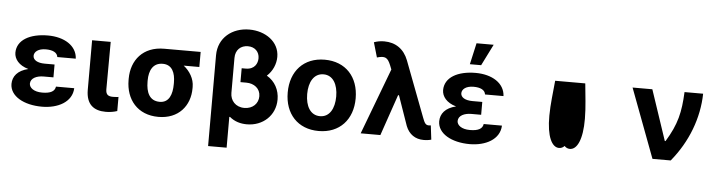

<svg xmlns="http://www.w3.org/2000/svg" viewBox="-54 -1046 5629 1511"><g transform="rotate(5 2760.0 -291.0)"><path d="M362.9 -285.9V-329.5H285.5C226.9 -329.5 192.8 -350.9 192.5 -383.5C192.8 -414.8 224.1 -442.5 284.4 -442.5C338.1 -442.5 375 -425.8 379.3 -389.9H525.2C520.2 -492.2 420.5 -552.6 291.9 -552.6C149.9 -552.6 47.9 -496.4 47.6 -395.6C47.9 -345.9 84.2 -297.6 160.5 -276.3C76 -256.4 38.7 -207.4 38.4 -148.4C38.7 -51.1 149.5 9.9 292.6 9.9C418 9.9 529.1 -47.2 533.4 -157.3H389.2C383.9 -120.4 352.3 -100.9 284.8 -100.9C219.1 -100.9 183.2 -130 182.5 -163C183.2 -207.4 232.2 -228 285.5 -228H362.9Z M640.6 -545.5V-152.7C641.3 -39.1 701 6.4 796.5 6.4C830.3 6.4 861.5 0.7 886.4 -7.8V-119C875.4 -117.9 862.2 -116.1 843.4 -116.1C806.1 -116.1 786.2 -127.1 785.9 -170.8L787.6 -545.5Z M953.8 -258.5C954.2 -105.8 1046.5 9.9 1212.4 9.9C1371.1 9.9 1461.3 -98.7 1460.9 -238.6V-248.6C1461.3 -313.2 1424.7 -371.4 1376.1 -409.4H1499.6V-528.4H1210.9C1045.5 -528.4 954.2 -416.9 953.8 -269.9ZM1103.7 -269.9C1104 -345.2 1132.5 -409.4 1210.9 -409.4C1286.2 -409.4 1311.1 -345.2 1311.1 -269.9V-258.5C1311.1 -175.8 1286.2 -109 1212.4 -109C1130.7 -109 1104 -175.8 1103.7 -258.5Z M1866.8 -737.2C1730.8 -737.2 1622.9 -650.9 1622.5 -513.8V204.5H1768.8V-37.6L1773.4 -39.8C1814.3 -5 1862.2 7.5 1911.2 7.5C2036.6 7.5 2135.3 -81 2135.3 -208.1C2135.3 -283 2100.5 -349.8 2034.8 -387.8C2079.9 -428.3 2104 -486.2 2104 -541.9C2104 -661.9 1993.3 -737.2 1866.8 -737.2ZM1832.4 -420.5V-318.9H1878.9C1940 -318.9 1990.1 -282.3 1990.1 -220.9C1990.1 -164.1 1947.1 -119.3 1880 -119.3C1810 -119.3 1768.8 -168.7 1768.8 -228V-504.6C1768.8 -568.9 1810.7 -605.5 1866.8 -605.5C1922.2 -605.5 1957.7 -568.9 1957.7 -518.1C1957.7 -478.3 1935 -428.6 1864.3 -428.6H1832.4Z M2478.3 10.7C2643.8 10.7 2746.8 -102.6 2746.8 -270.6C2746.8 -439.6 2643.8 -552.6 2478.3 -552.6C2312.9 -552.6 2209.9 -439.6 2209.9 -270.6C2209.9 -102.6 2312.9 10.7 2478.3 10.7ZM2479 -106.5C2402.7 -106.5 2363.6 -176.5 2363.6 -271.7C2363.6 -366.8 2402.7 -437.1 2479 -437.1C2554 -437.1 2593 -366.8 2593 -271.7C2593 -176.5 2554 -106.5 2479 -106.5Z M3307.5 8.9C3328.1 9.2 3354 5.7 3367.9 1.1L3354.4 -110.1C3350.5 -109.7 3344.5 -108.7 3339.1 -108.7C3313.2 -108.7 3304.3 -124.6 3288.7 -166.2L3122.2 -604.4C3089.1 -690.3 3022.4 -737.2 2931.8 -737.2C2901.3 -737.2 2875.7 -731.9 2851.2 -723L2885.3 -605.8C2949.2 -623.9 2969.5 -613.6 2994 -553.3L3006.7 -521.3L2810 0H2965.6L3077.1 -324.6H3084.2L3166.5 -89.1C3191.8 -24.9 3241.8 8.9 3307.5 8.9Z M3741.8 -285.9V-329.5H3664.4C3605.8 -329.5 3571.7 -350.9 3571.4 -383.5C3571.7 -414.8 3603 -442.5 3663.4 -442.5C3717 -442.5 3753.9 -425.8 3758.2 -389.9H3904.1C3899.1 -492.2 3799.4 -552.6 3670.8 -552.6C3528.8 -552.6 3426.8 -496.4 3426.5 -395.6C3426.8 -345.9 3463.1 -297.6 3539.4 -276.3C3454.9 -256.4 3417.6 -207.4 3417.3 -148.4C3417.6 -51.1 3528.4 9.9 3671.5 9.9C3796.9 9.9 3908 -47.2 3912.3 -157.3H3768.1C3762.8 -120.4 3731.2 -100.9 3663.7 -100.9C3598 -100.9 3562.1 -130 3561.4 -163C3562.1 -207.4 3611.2 -228 3664.4 -228H3741.8ZM3618.6 -616.8H3707.7L3791.9 -785.5H3656.6Z M4298.7 -545.5C4290.1 -448.5 4277.7 -364 4277 -267.8C4275.9 -103 4318.5 -21.3 4374.6 -21.3C4391.7 -21.3 4405.9 -28.1 4417.6 -40.8C4429.3 -28.1 4443.5 -21.3 4460.6 -21.3C4516.7 -21.3 4558.9 -103 4557.9 -267.8C4557.5 -364 4545.1 -448.5 4536.6 -545.5Z M5115.1 0H5259.2C5391.3 -160.2 5463.8 -353 5467.7 -545.5H5320.7C5313.2 -386.4 5291.9 -289.4 5205.3 -148.4H5199.6L5066.4 -545.5H4910.2Z"/></g></svg>

Font: Karasuma Gothic
Style: Bold
Weight: 700
Designer: Rasmus Andersson / Ryoko Nishizuka
Foundry: Genbu
Version: Version 1.00